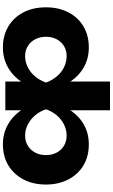

<svg xmlns="http://www.w3.org/2000/svg" viewBox="258 -886 793 1350"><g transform="rotate(-90 655.0 -211.5)"><path d="M617 -285Q604 -195 562.5 -127Q521 -59 458 -21.5Q395 16 314 16Q230 16 167 -21.5Q104 -59 68 -127.5Q32 -196 32 -285Q32 -376 68 -444Q104 -512 167 -550Q230 -588 314 -588Q394 -588 458 -550.5Q522 -513 563.5 -445.5Q605 -378 617 -285ZM239 -285Q239 -243 256.5 -210Q274 -177 305 -158.5Q336 -140 376 -140Q417 -140 454 -158.5Q491 -177 519 -210Q547 -243 561 -285Q547 -328 519 -361Q491 -394 454 -413Q417 -432 376 -432Q336 -432 305 -413Q274 -394 256.5 -361Q239 -328 239 -285ZM554 -571H756V-405L731 -353V-209L756 -159V165H554V-166L580 -243V-363L554 -400ZM693 -285Q706 -378 747 -445.5Q788 -513 852 -550.5Q916 -588 996 -588Q1080 -588 1143.5 -550Q1207 -512 1242.5 -444Q1278 -376 1278 -285Q1278 -196 1242.5 -127.5Q1207 -59 1143.5 -21.5Q1080 16 996 16Q916 16 852.5 -21.5Q789 -59 748 -127Q707 -195 693 -285ZM1071 -285Q1071 -328 1053.5 -361Q1036 -394 1005.5 -413Q975 -432 935 -432Q894 -432 856.5 -413Q819 -394 791.5 -361Q764 -328 749 -285Q764 -243 791.5 -210Q819 -177 856.5 -158.5Q894 -140 935 -140Q975 -140 1005.5 -158.5Q1036 -177 1053.5 -210Q1071 -243 1071 -285Z"/></g></svg>

Font: Unbounded
Style: Bold
Weight: 700
Designer: Luke Prowse, Jean-Baptiste Morizot, Fátima Lázaro, Florian Runge
Foundry: NaN
Version: Version 1.700